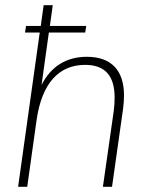

<svg xmlns="http://www.w3.org/2000/svg" viewBox="-20 -717 564 737"><path d="M49.5 0H84.5L120.5 -256.5C140.5 -396.5 205.5 -468 306.5 -468C382.5 -468 420 -427 420 -342.5C420 -326.5 419 -308.5 416.5 -290L375 0H410L452.5 -300C455 -318.5 456 -335 456 -350.5C456 -448.5 406 -499 313 -499C236 -499 176 -463 139.5 -391L167.5 -592H307L311 -617.5H171.5L182.5 -697H147.5L136.5 -617.5H80L76 -592H132.5Z"/></svg>

Font: HK Grotesk ExtraLight
Style: Italic
Weight: 200
Italic angle: -16°
Designer: Alfredo Marco Pradil
Foundry: Hanken Design Co.
Version: Version 3.001;FEAKit 1.0